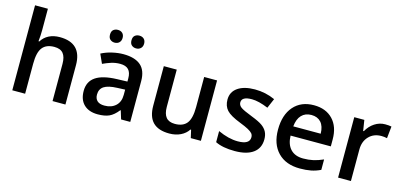

<svg xmlns="http://www.w3.org/2000/svg" viewBox="-67 -1204 3478 1658"><g transform="rotate(15 1672.0 -375.0)"><path d="M557.1 0H441.9V-332Q441.9 -394.5 416.7 -425.3Q391.6 -456.1 336.9 -456.1Q264.6 -456.1 230.7 -412.8Q196.8 -369.6 196.8 -268.1V0H82V-759.8H196.8V-566.9Q196.8 -520.5 190.9 -467.8H198.2Q221.7 -506.8 263.4 -528.3Q305.2 -549.8 360.8 -549.8Q557.1 -549.8 557.1 -352.1Z M1054.7 0 1031.7 -75.2H1027.8Q988.8 -25.9 949.2 -8.1Q909.7 9.8 847.7 9.8Q768.1 9.8 723.4 -33.2Q678.7 -76.2 678.7 -154.8Q678.7 -238.3 740.7 -280.8Q802.7 -323.2 929.7 -327.1L1022.9 -330.1V-358.9Q1022.9 -410.6 998.8 -436.3Q974.6 -461.9 923.8 -461.9Q882.3 -461.9 844.2 -449.7Q806.2 -437.5 771 -420.9L733.9 -502.9Q777.8 -525.9 830.1 -537.8Q882.3 -549.8 928.7 -549.8Q1031.7 -549.8 1084.2 -504.9Q1136.7 -460 1136.7 -363.8V0ZM883.8 -78.1Q946.3 -78.1 984.1 -113Q1022 -147.9 1022 -210.9V-257.8L952.6 -254.9Q871.6 -252 834.7 -227.8Q797.9 -203.6 797.9 -153.8Q797.9 -117.7 819.3 -97.9Q840.8 -78.1 883.8 -78.1ZM772.5 -683.1Q772.5 -713.4 788.8 -726.8Q805.2 -740.2 828.6 -740.2Q854.5 -740.2 869.9 -725.1Q885.3 -710 885.3 -683.1Q885.3 -657.2 869.6 -641.6Q854 -626 828.6 -626Q805.2 -626 788.8 -640.1Q772.5 -654.3 772.5 -683.1ZM964.4 -683.1Q964.4 -713.4 980.7 -726.8Q997.1 -740.2 1020.5 -740.2Q1046.4 -740.2 1062 -725.1Q1077.6 -710 1077.6 -683.1Q1077.6 -656.7 1061.5 -641.4Q1045.4 -626 1020.5 -626Q997.1 -626 980.7 -640.1Q964.4 -654.3 964.4 -683.1Z M1677.7 0 1661.6 -70.8H1655.8Q1631.8 -33.2 1587.6 -11.7Q1543.5 9.8 1486.8 9.8Q1388.7 9.8 1340.3 -39.1Q1292 -87.9 1292 -187V-540H1407.7V-207Q1407.7 -145 1433.1 -114Q1458.5 -83 1512.7 -83Q1585 -83 1618.9 -126.2Q1652.8 -169.4 1652.8 -271V-540H1768.1V0Z M2294.4 -153.8Q2294.4 -74.7 2236.8 -32.5Q2179.2 9.8 2071.8 9.8Q1963.9 9.8 1898.4 -22.9V-122.1Q1993.7 -78.1 2075.7 -78.1Q2181.6 -78.1 2181.6 -142.1Q2181.6 -162.6 2169.9 -176.3Q2158.2 -189.9 2131.3 -204.6Q2104.5 -219.2 2056.6 -237.8Q1963.4 -273.9 1930.4 -310.1Q1897.5 -346.2 1897.5 -403.8Q1897.5 -473.1 1953.4 -511.5Q2009.3 -549.8 2105.5 -549.8Q2200.7 -549.8 2285.6 -511.2L2248.5 -424.8Q2161.1 -460.9 2101.6 -460.9Q2010.7 -460.9 2010.7 -409.2Q2010.7 -383.8 2034.4 -366.2Q2058.1 -348.6 2137.7 -317.9Q2204.6 -292 2234.9 -270.5Q2265.1 -249 2279.8 -220.9Q2294.4 -192.9 2294.4 -153.8Z M2654.3 9.8Q2528.3 9.8 2457.3 -63.7Q2386.2 -137.2 2386.2 -266.1Q2386.2 -398.4 2452.1 -474.1Q2518.1 -549.8 2633.3 -549.8Q2740.2 -549.8 2802.2 -484.9Q2864.3 -419.9 2864.3 -306.2V-244.1H2504.4Q2506.8 -165.5 2546.9 -123.3Q2586.9 -81.1 2659.7 -81.1Q2707.5 -81.1 2748.8 -90.1Q2790 -99.1 2837.4 -120.1V-26.9Q2795.4 -6.8 2752.4 1.5Q2709.5 9.8 2654.3 9.8ZM2633.3 -462.9Q2578.6 -462.9 2545.7 -428.2Q2512.7 -393.6 2506.3 -327.1H2751.5Q2750.5 -394 2719.2 -428.5Q2688 -462.9 2633.3 -462.9Z M3268.6 -549.8Q3303.2 -549.8 3325.7 -544.9L3314.5 -438Q3290 -443.8 3263.7 -443.8Q3194.8 -443.8 3152.1 -398.9Q3109.4 -354 3109.4 -282.2V0H2994.6V-540H3084.5L3099.6 -444.8H3105.5Q3132.3 -493.2 3175.5 -521.5Q3218.8 -549.8 3268.6 -549.8Z"/></g></svg>

Font: JBL Sans
Style: Semibold
Weight: 600
Version: Version 1.10